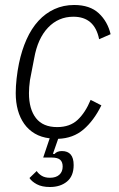

<svg xmlns="http://www.w3.org/2000/svg" viewBox="-20 -544 476 769"><path d="M277 -524Q340 -524 375.5 -491Q411 -458 423 -407L377 -387Q359 -477 274 -477Q214 -477 172.5 -433.5Q131 -390 117 -311L100 -223Q98 -209 97 -195.5Q96 -182 96 -171Q96 -107 124 -71Q152 -35 209 -35Q260 -35 291 -64Q322 -93 343 -144L386 -122Q356 -61 314.5 -25.5Q273 10 213 12L192 72L198 73Q208 61 228 61Q275 61 275 117Q275 161 248.5 183Q222 205 180 205Q148 205 127.5 194Q107 183 98 169L127 141Q134 152 147 160Q160 168 180 168Q204 168 217.5 156Q231 144 231 123Q231 105 221 96Q211 87 187 87H153L179 10Q145 6 119.5 -9Q94 -24 77 -48Q60 -72 51.5 -103Q43 -134 43 -171Q43 -198 46.5 -229.5Q50 -261 56 -290Q67 -343 86.5 -386.5Q106 -430 134 -460.5Q162 -491 198 -507.5Q234 -524 277 -524Z"/></svg>

Font: IBM Plex Sans Cond Light
Style: Italic
Weight: 300
Width: 3
Italic angle: -11°
Designer: Mike Abbink, Paul van der Laan, Pieter van Rosmalen
Foundry: Bold Monday
Version: Version 1.3